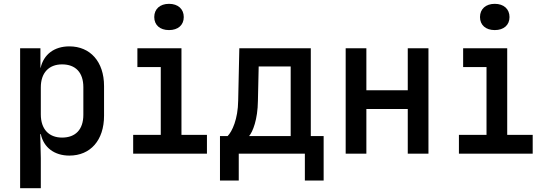

<svg xmlns="http://www.w3.org/2000/svg" viewBox="-20 -802 2840 1002"><path d="M342 -560C263 -560 208 -518 192 -448H191V-550H85V180H193V23L190 -102H193C208 -32 264 10 342 10C452 10 523 -70 523 -198V-353C523 -480 451 -560 342 -560ZM415 -203C415 -126 374 -84 304 -84C235 -84 193 -128 193 -205V-346C193 -422 235 -466 304 -466C374 -466 415 -424 415 -347Z M862 -645C909 -645 939 -671 939 -713C939 -755 909 -782 862 -782C815 -782 785 -755 785 -713C785 -671 815 -645 862 -645ZM1060 0V-98H927V-550H697V-452H819V-98H675V0Z M1226 140V0H1571V140H1669V-92H1602V-550H1229L1223 -277C1222 -180 1191 -115 1168 -92H1128V140ZM1280 -92C1299 -114 1325 -178 1326 -276L1330 -455H1497V-92Z M1892 0V-233H2108V0H2216V-550H2108V-331H1892V-550H1784V0Z M2562 -645C2609 -645 2639 -671 2639 -713C2639 -755 2609 -782 2562 -782C2515 -782 2485 -755 2485 -713C2485 -671 2515 -645 2562 -645ZM2760 0V-98H2627V-550H2397V-452H2519V-98H2375V0Z"/></svg>

Font: Tekne LDO SemiBold
Style: Regular
Weight: 600
Monospace: yes
Designer: Alessio Laiso, Mario Rullo, Paolo Rosset
Foundry: Alessio Laiso
Version: Version 1.000;hotconv 1.0.109;makeotfexe 2.5.65596